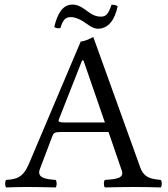

<svg xmlns="http://www.w3.org/2000/svg" viewBox="-20 -820 735 842"><path d="M155 -79 210 -224C215 -237 221 -241 245 -241H456L514 -72C526 -38 488 -34 440 -31C434 -25 434 -4 440 2C477 1 532 0 571 0C612 0 650 1 685 2C691 -4 691 -25 685 -31C646 -35 612 -38 595 -86L389 -658C374 -649 347 -638 334 -638L107 -102C81 -40 51 -34 7 -31C1 -25 1 -4 7 2C33 1 66 0 96 0C137 0 187 1 224 2C230 -4 230 -25 224 -31C186 -34 139 -38 155 -79ZM263 -283C241 -283 234 -286 238 -296L340 -555H346L440 -283ZM422 -747C403 -747 386 -754 370 -766C350 -780 328 -800 298 -800C255 -800 232 -761 218 -702C224 -696 234 -695 245 -697C255 -730 265 -745 291 -745C308 -745 327 -737 345 -726C366 -712 387 -694 409 -694C455 -694 484 -733 496 -793C490 -797 480 -800 469 -799C455 -757 444 -747 422 -747Z"/></svg>

Font: Libertinus Serif
Style: Regular
Weight: 400
Designer: Philipp H. Poll, Khaled Hosny
Foundry: Caleb Maclennan
Version: Version 7.050;RELEASE